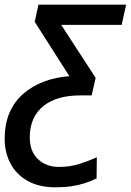

<svg xmlns="http://www.w3.org/2000/svg" viewBox="-49 -559 558 819"><path d="M188 240Q118 240 69.5 213Q21 186 -4 139Q-29 92 -29 33Q-29 -31 -8 -79Q13 -127 51.5 -160Q90 -193 140 -211.5Q190 -230 247 -234L99 -466L115 -539H489L470 -453H212L359 -227L342 -152H291Q245 -152 206.5 -141.5Q168 -131 139 -109Q110 -87 94 -53Q78 -19 78 27Q78 87 113 120Q148 153 202 153Q250 153 289 140.5Q328 128 364 112L363 202Q339 214 312.5 222.5Q286 231 255.5 235.5Q225 240 188 240Z"/></svg>

Font: Noto Sans Display Medium
Style: Italic
Weight: 500
Italic angle: -12°
Designer: Monotype Design Team
Foundry: Monotype Imaging Inc.
Version: Version 2.003